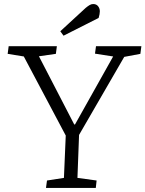

<svg xmlns="http://www.w3.org/2000/svg" viewBox="-20 -932 721 952"><path d="M348 -315H352L541 -652L451 -666L456 -703H681L676 -665L596 -650L372 -263L364 -50L459 -37L455 0H208L213 -37L297 -50L306 -260L98 -652L18 -665L23 -703H262L257 -665L173 -653ZM405 -893Q416 -902 424.5 -907Q433 -912 442 -912Q458 -912 466.5 -901Q475 -890 475 -876Q475 -869 473.5 -861Q472 -853 469 -843L295 -755L279 -777Z"/></svg>

Font: Literata 18pt Light
Style: Italic
Weight: 300
Italic angle: -2°
Designer: Latin by Veronika Burian and Jose Scaglione. Greek by Irene Vlachou. Cyrillic by Vera Evstafieva
Foundry: TypeTogether
Version: Version 3.103;gftools[0.9.29]